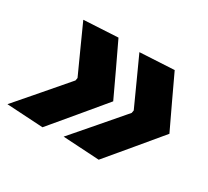

<svg xmlns="http://www.w3.org/2000/svg" viewBox="-128 -683 925 855"><g transform="rotate(30 335.0 -255.5)"><path d="M456.5 2 270 -9Q322.5 -69.5 375 -130.5Q427 -191.5 479.5 -252L482 -266Q455 -325.5 428 -385Q401 -444.5 374 -503.5L550 -513Q580 -449 610.5 -384.2Q641 -319.5 671.5 -255.5Q618 -191.5 564.5 -127Q510.5 -62 456.5 2ZM167.5 2 -19 -9Q33.5 -69.5 86 -130.5Q138.5 -191.5 190.5 -252L193 -266Q166 -325.5 139 -385Q112 -444.5 85.5 -503.5L261 -513Q291 -449 322 -384.5Q352.5 -319.5 382.5 -255.5Q329 -191.5 275.5 -127Q221.5 -62 167.5 2Z"/></g></svg>

Font: Heraclito ExtraBold
Style: Italic
Weight: 800
Italic angle: -12°
Designer: Kostas Bartsokas (font) & Cristiano Sobral (main changes)
Foundry: Kostas Bartsokas (font) & Cristiano Sobral (main changes)
Version: Version 1.00;July 8, 2020;FontCreator 13.0.0.2655 64-bit